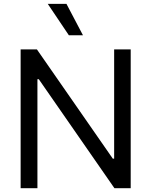

<svg xmlns="http://www.w3.org/2000/svg" viewBox="-20 -986 793 1006"><path d="M664.8 0H579.5L183.2 -571H176.1V0H88.1V-727.3H173.3L571 -154.8H578.1V-727.3H664.8ZM230.1 -965.9H328.1L414.8 -801.1H340.9Z"/></svg>

Font: Fast_Sans-Dotted
Style: Regular
Weight: 400
Version: Version 3.018